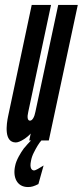

<svg xmlns="http://www.w3.org/2000/svg" viewBox="-20 -567 334 775"><path d="M123 -116C119 -95 111 -80 101 -80C91 -80 89 -94 94 -115L186 -547H108L13 -99C6 -66 -5 8 44 8C61 8 91 -13 104 -28L98 0H105C94 11 85 22 80 28C79 29 78 30 77 31C63 50 45 80 41 103C31 148 48 188 93 188C107 188 117 185 135 176L156 101C139 112 123 121 118 121C108 121 99 112 105 83C107 71 111 60 116 50C127 28 137 11 147 0H177L294 -547H215Z"/></svg>

Font: League Gothic Condensed Italic
Style: Regular
Weight: 400
Width: 3
Designer: Tyler Finck
Foundry: The League of Moveable Type
Version: Version 1.001;PS 001.001;hotconv 1.0.56;makeotf.lib2.0.21325